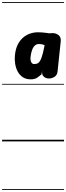

<svg xmlns="http://www.w3.org/2000/svg" viewBox="-25 -1349 631 1832"><path d="M269 -592Q224 -592 193 -612.2Q162 -632.5 144 -666.2Q126 -700 119.5 -741.2Q113 -782.5 117.5 -824Q125 -896.5 156.2 -944.8Q187.5 -993 234.8 -1017Q282 -1041 336.5 -1041Q354 -1041 376.5 -1039.5Q399 -1038 427.5 -1034L435 -1032.5Q443.5 -1030.5 454.8 -1031.8Q466 -1033 478.5 -1033Q509 -1033 533.8 -1013.8Q558.5 -994.5 554.5 -955L524 -665Q520.5 -633 495.8 -616.5Q471 -600 442.5 -600Q411 -600 390.8 -619.8Q370.5 -639.5 379 -675.5L370 -638Q353 -623.5 329.8 -607.8Q306.5 -592 269 -592ZM267 -809.5Q264 -788.5 267.2 -772.5Q270.5 -756.5 278.8 -747.2Q287 -738 299.5 -738Q314 -738 326.5 -741.2Q339 -744.5 350.2 -758Q361.5 -771.5 372 -801Q382.5 -830.5 393.5 -883L400.5 -918.5Q392.5 -922 378.5 -925.5Q364.5 -929 344 -929Q316.5 -929 296.5 -902.2Q276.5 -875.5 267 -809.5ZM269 -592Q224 -592 193 -612.2Q162 -632.5 144 -666.2Q126 -700 119.5 -741.2Q113 -782.5 117.5 -824Q125 -896.5 156.2 -944.8Q187.5 -993 234.8 -1017Q282 -1041 336.5 -1041Q354 -1041 376.5 -1039.5Q399 -1038 427.5 -1034L435 -1032.5Q443.5 -1030.5 454.8 -1031.8Q466 -1033 478.5 -1033Q509 -1033 533.8 -1013.8Q558.5 -994.5 554.5 -955L524 -665Q520.5 -633 495.8 -616.5Q471 -600 442.5 -600Q411 -600 390.8 -619.8Q370.5 -639.5 379 -675.5L370 -638Q353 -623.5 329.8 -607.8Q306.5 -592 269 -592ZM267 -809.5Q264 -788.5 267.2 -772.5Q270.5 -756.5 278.8 -747.2Q287 -738 299.5 -738Q314 -738 326.5 -741.2Q339 -744.5 350.2 -758Q361.5 -771.5 372 -801Q382.5 -830.5 393.5 -883L400.5 -918.5Q392.5 -922 378.5 -925.5Q364.5 -929 344 -929Q316.5 -929 296.5 -902.2Q276.5 -875.5 267 -809.5ZM-5 455H586V463H-5ZM-5 -16H586V0H-5ZM-5 -549H586V-541H-5ZM-5 -1329H586V-1321H-5Z"/></svg>

Font: Edu SA Dotted Guide
Style: Regular
Weight: 400
Designer: Tina and Corey Anderson, Eben Sorkin, Mirko Velimirovic
Foundry: Google for Education
Version: Version 2.000